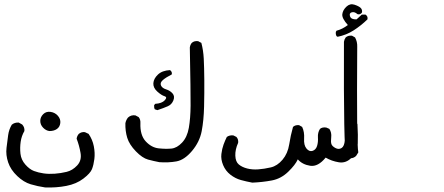

<svg xmlns="http://www.w3.org/2000/svg" viewBox="-20 -568 2040 882"><path d="M187 293Q153 288 121 278.5Q89 269 59 240.5Q29 212 17.5 178Q6 144 10 111Q14 78 17.5 52.5Q21 27 34 5Q47 -6 66 -5L82 4Q94 17 92 34Q79 56 75 83Q71 110 74 138Q77 166 96.5 188Q116 210 136 217.5Q156 225 180 228.5Q204 232 231.5 230Q259 228 286 221.5Q313 215 334.5 192Q356 169 350 134.5Q344 100 332 69Q334 56 342 47Q354 37 370 39L387 47Q405 73 411 104Q417 135 413.5 162.5Q410 190 402.5 209Q395 228 363 252.5Q331 277 284.5 286Q238 295 187 293ZM207 34Q191 32 178 18.5Q165 5 165 -12.5Q165 -30 178.5 -43.5Q192 -57 212.5 -54Q233 -51 246 -36Q259 -21 257 -3Q255 15 241.5 24.5Q228 34 207 34Z M712 177Q686 172 660 165Q634 158 604 127Q574 96 564.5 65Q555 34 556 -2Q559 -17 568 -28Q582 -41 602 -38L617 -30Q626 -19 625 -2Q623 53 649.5 81.5Q676 110 709 113.5Q742 117 767.5 114.5Q793 112 816.5 87Q840 62 847.5 19Q855 -24 855.5 -83Q856 -142 852 -350Q854 -363 861 -371Q872 -381 890 -379L905 -371Q914 -337 916 -298.5Q918 -260 918.5 -201Q919 -142 917.5 -78.5Q916 -15 906.5 34.5Q897 84 862 125.5Q827 167 790 173.5Q753 180 712 177ZM703 -62 691 -66Q687 -74 688 -85L693 -91Q724 -93 737 -107.5Q750 -122 736 -126Q722 -130 702.5 -147.5Q683 -165 684.5 -186Q686 -207 705.5 -225.5Q725 -244 761 -246Q772 -238 769 -226Q743 -213 728.5 -200.5Q714 -188 719.5 -175.5Q725 -163 743 -157.5Q761 -152 772.5 -139Q784 -126 776.5 -107Q769 -88 751 -80Q733 -72 703 -62Z M1139 271Q1112 266 1086.5 259Q1061 252 1038.5 234.5Q1016 217 1005 190.5Q994 164 997 139.5Q1000 115 1007 96Q1014 77 1022 61Q1035 52 1052 54L1066 61Q1076 72 1074 88Q1060 119 1061 147Q1062 175 1077 187.5Q1092 200 1115.5 206Q1139 212 1166.5 210Q1194 208 1224 201Q1254 194 1278 165.5Q1302 137 1308.5 95.5Q1315 54 1326 15Q1337 5 1354 7L1368 15Q1379 38 1377 68.5Q1375 99 1388 114.5Q1401 130 1416 125Q1431 120 1436.5 102.5Q1442 85 1440.5 63Q1439 41 1450 24Q1461 15 1479 18L1493 24Q1504 41 1501.5 62.5Q1499 84 1502.5 94Q1506 104 1521 112Q1536 120 1549 112Q1562 104 1564 76Q1564 48 1562 8Q1564 -4 1572 -13Q1583 -22 1600 -21L1614 -13L1622 2Q1625 55 1623.5 91.5Q1622 128 1596 155.5Q1570 183 1536.5 177.5Q1503 172 1476 156Q1441 199 1405 193.5Q1369 188 1348 164Q1337 189 1304 221Q1271 253 1228.5 261Q1186 269 1139 271Z M1592 159Q1579 158 1570 150Q1558 118 1560 -376Q1562 -388 1568 -396Q1579 -406 1597 -404L1611 -396Q1622 -376 1621 -353Q1618 97 1626 132L1616 148Q1606 158 1592 159ZM1531 -399 1526 -402Q1521 -411 1523 -422L1526 -427Q1553 -434 1578 -453Q1550 -484 1552.5 -503Q1555 -522 1571.5 -537.5Q1588 -553 1608 -546.5Q1628 -540 1636.5 -532Q1645 -524 1643 -511Q1635 -499 1622 -503Q1609 -515 1596 -511.5Q1583 -508 1588 -493Q1593 -478 1618 -479L1642 -501H1659Q1671 -493 1668 -479Q1638 -450 1604.5 -428.5Q1571 -407 1531 -399Z"/></svg>

Font: NaniFont Regular
Style: Regular
Weight: 400
Designer: Nanigashitei
Version: Version 1.036